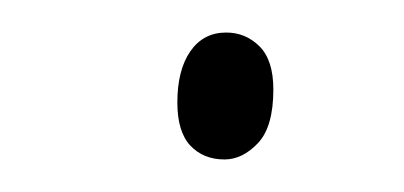

<svg xmlns="http://www.w3.org/2000/svg" viewBox="-20 -417 248 118"><path d="M118 -319Q105 -319 97 -327.5Q89 -336 89 -354Q89 -374 97 -385.5Q105 -397 119 -397Q131 -397 139.5 -388.5Q148 -380 148 -362Q148 -339 138.5 -329Q129 -319 118 -319Z"/></svg>

Font: Noto Serif ExtraCondensed Thin
Style: Italic
Weight: 100
Width: 2
Italic angle: -12°
Designer: Monotype Design Team
Foundry: Monotype Imaging Inc.
Version: Version 2.013